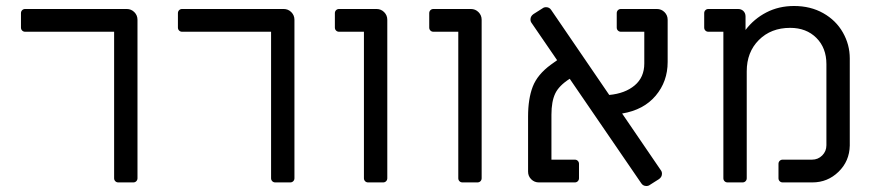

<svg xmlns="http://www.w3.org/2000/svg" viewBox="-20 -609 2927 641"><path d="M361 -14V-503H64Q58 -503 54 -507Q50 -511 50 -517V-565Q50 -571 54 -575Q58 -579 64 -579H403Q418 -579 428.5 -568.5Q439 -558 439 -543V-14Q439 -8 435 -4Q431 0 425 0H375Q369 0 365 -4Q361 -8 361 -14Z M885 -14V-503H588Q582 -503 578 -507Q574 -511 574 -517V-565Q574 -571 578 -575Q582 -579 588 -579H927Q942 -579 952.5 -568.5Q963 -558 963 -543V-14Q963 -8 959 -4Q955 0 949 0H899Q893 0 889 -4Q885 -8 885 -14Z M1195 -14V-503H1112Q1106 -503 1102 -507Q1098 -511 1098 -517V-565Q1098 -571 1102 -575Q1106 -579 1112 -579H1237Q1252 -579 1262.5 -568.5Q1273 -558 1273 -543V-14Q1273 -8 1269 -4Q1265 0 1259 0H1209Q1203 0 1199 -4Q1195 -8 1195 -14Z M1510 -14V-503H1427Q1421 -503 1417 -507Q1413 -511 1413 -517V-565Q1413 -571 1417 -575Q1421 -579 1427 -579H1552Q1567 -579 1577.5 -568.5Q1588 -558 1588 -543V-14Q1588 -8 1584 -4Q1580 0 1574 0H1524Q1518 0 1514 -4Q1510 -8 1510 -14Z M2121 3 1882 -346Q1846 -323 1833.5 -296.5Q1821 -270 1821 -226V-76H1899Q1905 -76 1909 -72Q1913 -68 1913 -62V-14Q1913 -8 1909 -4Q1905 0 1899 0H1779Q1764 0 1753.5 -10.5Q1743 -21 1743 -36V-220Q1743 -279 1758.5 -319.5Q1774 -360 1819 -393L1840 -408L1755 -532Q1751 -537 1751 -544Q1751 -555 1761 -562L1791 -581Q1796 -585 1803 -585Q1814 -585 1820 -576L2014 -292Q2067 -297 2099 -324Q2131 -351 2131 -397V-503H2053Q2047 -503 2043 -507Q2039 -511 2039 -517V-565Q2039 -571 2043 -575Q2047 -579 2053 -579H2173Q2188 -579 2198.5 -568.5Q2209 -558 2209 -543V-402Q2209 -337 2169 -289.5Q2129 -242 2057 -230L2186 -41Q2190 -36 2190 -29Q2190 -18 2180 -11L2150 8Q2145 12 2138 12Q2127 12 2121 3Z M2395 -14V-503H2345Q2339 -503 2335 -507Q2331 -511 2331 -517V-565Q2331 -571 2335 -575Q2339 -579 2345 -579H2444Q2455 -579 2462 -572Q2469 -565 2469 -554V-509Q2497 -546 2538.5 -567.5Q2580 -589 2631 -589Q2686 -589 2728.5 -565Q2771 -541 2794 -500.5Q2817 -460 2817 -414V-123Q2816 -71 2779.5 -35.5Q2743 0 2692 0H2593Q2587 0 2583 -4Q2579 -8 2579 -14V-62Q2579 -68 2583 -72Q2587 -76 2593 -76H2691Q2711 -76 2725 -90Q2739 -104 2739 -124V-395Q2739 -449 2705.5 -482.5Q2672 -516 2618 -516Q2554 -516 2513.5 -475.5Q2473 -435 2473 -371V-14Q2473 -8 2469 -4Q2465 0 2459 0H2409Q2403 0 2399 -4Q2395 -8 2395 -14Z"/></svg>

Font: Miriam Libre
Style: Regular
Weight: 400
Designer: Michal Sahar
Foundry: Hagilda
Version: Version 1.001